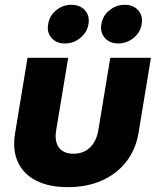

<svg xmlns="http://www.w3.org/2000/svg" viewBox="-20 -770 656 800"><path d="M262.7 9.8Q183.6 9.8 130.4 -17.6Q77.1 -44.9 54.2 -95.5Q31.2 -146 43 -215.8L94.7 -529.3H264.2L213.9 -226.6Q209 -196.3 215.8 -174.3Q222.7 -152.3 240.5 -140.9Q258.3 -129.4 285.6 -129.4Q313.5 -129.4 335 -140.9Q356.4 -152.3 370.4 -174.3Q384.3 -196.3 389.6 -226.6L439.5 -529.3H608.9L557.1 -215.8Q545.4 -146.5 505.9 -95.9Q466.3 -45.4 404.3 -17.8Q342.3 9.8 262.7 9.8ZM472.7 -588.9Q437 -588.9 416.7 -612.1Q396.5 -635.3 402.3 -669.4Q407.7 -704.1 435.8 -727.1Q463.9 -750 499.5 -750Q535.6 -750 555.9 -727.1Q576.2 -704.1 570.3 -669.4Q564.9 -635.3 536.6 -612.1Q508.3 -588.9 472.7 -588.9ZM250.5 -588.9Q214.8 -588.9 194.6 -612.1Q174.3 -635.3 180.7 -669.4Q186 -704.1 213.9 -727.1Q241.7 -750 277.3 -750Q313.5 -750 334 -727.1Q354.5 -704.1 348.6 -669.4Q342.8 -635.3 314.7 -612.1Q286.6 -588.9 250.5 -588.9Z"/></svg>

Font: Inter 24pt ExtraBold
Style: Italic
Weight: 800
Italic angle: -9.3988°
Designer: Rasmus Andersson
Foundry: rsms
Version: Version 4.001;git-66647c0bb